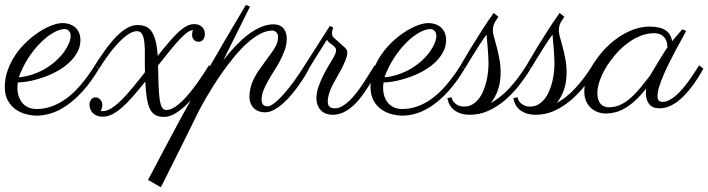

<svg xmlns="http://www.w3.org/2000/svg" viewBox="-37 -453 2936 796"><path d="M37.1 -111.3Q36.1 -105.5 35.6 -99.6Q35.2 -93.8 35.2 -87.9Q35.2 -70.3 40.3 -54.4Q45.4 -38.6 55.4 -26.6Q65.4 -14.6 80.3 -7.8Q95.2 -1 114.3 -1Q178.2 -1 237.8 -44.4Q297.4 -87.9 356.4 -182.1L373 -167.5Q340.8 -113.8 307.6 -76.9Q274.4 -40 241.5 -17.1Q208.5 5.9 176.8 16.1Q145 26.4 116.2 26.4Q95.2 26.4 71.8 20.5Q48.3 14.6 28.6 1Q8.8 -12.7 -4.2 -35.6Q-17.1 -58.6 -17.1 -92.8Q-17.1 -129.4 -4.6 -163.3Q7.8 -197.3 27.8 -226.6Q47.9 -255.9 73.7 -280Q99.6 -304.2 126.2 -321.3Q152.8 -338.4 178.2 -347.9Q203.6 -357.4 223.1 -357.4Q235.8 -357.4 249 -353.5Q262.2 -349.6 272.7 -341.3Q283.2 -333 289.8 -319.3Q296.4 -305.7 296.4 -286.6Q296.4 -260.7 284.4 -238Q272.5 -215.3 252.4 -196Q232.4 -176.8 206.1 -161.4Q179.7 -146 150.9 -135.3Q122.1 -124.5 92.8 -118.2Q63.5 -111.8 37.1 -111.3ZM41 -132.3Q73.7 -135.7 102.5 -146Q131.3 -156.2 155.3 -171.1Q179.2 -186 198 -203.6Q216.8 -221.2 229.5 -239.3Q242.2 -257.3 249 -273.9Q255.9 -290.5 255.9 -303.7Q255.9 -316.9 248.8 -324.7Q241.7 -332.5 231.9 -332.5Q210.4 -332.5 183.6 -317.1Q156.7 -301.8 129.9 -274.7Q103 -247.6 79.3 -210.9Q55.7 -174.3 41 -132.3Z M564 -155.8Q563 -190.9 563.5 -221.4Q564 -252 561.8 -274.7Q559.6 -297.4 552.7 -310.5Q545.9 -323.7 530.8 -323.7Q517.6 -323.7 502.9 -315.7Q488.3 -307.6 473.6 -294.7Q459 -281.7 444.3 -265.1Q429.7 -248.5 416.7 -231.2Q403.8 -213.9 392.8 -197.5Q381.8 -181.2 374 -168.5L356.4 -182.1Q363.8 -193.4 374.5 -210Q385.3 -226.6 398.7 -245.1Q412.1 -263.7 427.7 -282.2Q443.4 -300.8 460.4 -315.7Q477.5 -330.6 495.6 -339.8Q513.7 -349.1 532.2 -349.1Q549.8 -349.1 564.2 -344.2Q578.6 -339.4 589.4 -325.4Q600.1 -311.5 607.2 -286.4Q614.3 -261.2 616.7 -221.2Q644 -255.4 665.3 -280.3Q686.5 -305.2 704.3 -321.3Q722.2 -337.4 737.3 -345.2Q752.4 -353 767.1 -353Q782.2 -353 791 -348.1Q799.8 -343.3 804.7 -336.7Q809.6 -330.1 811 -323.2Q812.5 -316.4 812.5 -312Q812.5 -299.3 805.7 -289.6Q798.8 -279.8 786.1 -279.8Q773.9 -279.8 766.6 -288.3Q759.3 -296.9 759.3 -308.1Q759.3 -310.5 760 -316.4Q760.7 -322.3 763.2 -328.1Q752.4 -328.1 738.5 -317.9Q724.6 -307.6 706.8 -288.6Q689 -269.5 667 -242.4Q645 -215.3 618.2 -181.6Q619.1 -134.3 620.4 -99.6Q621.6 -64.9 624.8 -42.2Q627.9 -19.5 634.5 -8.3Q641.1 2.9 652.8 2.9Q667.5 2.9 683.8 -6.8Q700.2 -16.6 716.8 -32.5Q733.4 -48.3 749.8 -68.4Q766.1 -88.4 780.8 -108.9Q795.4 -129.4 807.9 -148.7Q820.3 -168 829.1 -182.1L846.7 -168.5Q843.3 -162.6 833 -145.5Q822.8 -128.4 807.6 -106.2Q792.5 -84 772.9 -59.6Q753.4 -35.2 731.9 -14.9Q710.4 5.4 687.5 18.6Q664.6 31.7 642.6 31.7Q623 31.7 609.4 25.1Q595.7 18.6 586.4 2Q577.1 -14.6 572.3 -43Q567.4 -71.3 565.4 -114.7Q538.1 -81.1 514.6 -54Q491.2 -26.9 469.7 -8.1Q448.2 10.7 428.5 20.8Q408.7 30.8 389.6 30.8Q363.3 30.8 348.6 16.4Q334 2 334 -20Q334 -30.3 340.6 -39.8Q347.2 -49.3 359.4 -49.3Q370.1 -49.3 378.7 -40Q387.2 -30.8 387.2 -18.1Q387.2 -12.7 385.7 -5.9Q384.3 1 380.9 6.3Q382.3 7.3 384.8 7.6Q387.2 7.8 389.6 7.8Q406.2 7.8 426 -4.9Q445.8 -17.6 467.8 -39.6Q489.7 -61.5 513.9 -90.8Q538.1 -120.1 564 -153.8Z M999.5 -425.8 888.7 -203.1Q918 -240.7 950.2 -273.2Q982.4 -305.7 1016.1 -326.2Q1041 -340.8 1060.1 -346.4Q1079.1 -352.1 1096.2 -352.1Q1112.8 -352.1 1123.5 -346.7Q1134.3 -341.3 1140.6 -332.5Q1147 -323.7 1149.4 -313.2Q1151.9 -302.7 1151.9 -292.5Q1151.9 -269.5 1144 -247.1Q1136.2 -224.6 1124.8 -202.6Q1113.3 -180.7 1099.6 -159.4Q1085.9 -138.2 1074.5 -117.9Q1063 -97.7 1055.2 -78.1Q1047.4 -58.6 1047.4 -40.5Q1047.4 -31.7 1049.6 -26.1Q1051.8 -20.5 1055.4 -17.3Q1059.1 -14.2 1063.5 -13.2Q1067.9 -12.2 1072.3 -12.2Q1081.5 -12.2 1094 -20.8Q1106.4 -29.3 1120.6 -43.2Q1134.8 -57.1 1149.7 -75Q1164.6 -92.8 1178.5 -111.6Q1192.4 -130.4 1204.6 -148.7Q1216.8 -167 1226.1 -182.1L1244.1 -168.5Q1238.8 -157.7 1228.3 -140.1Q1217.8 -122.6 1203.6 -102.3Q1189.5 -82 1172.6 -61.8Q1155.8 -41.5 1137.2 -24.9Q1118.7 -8.3 1099.4 2.2Q1080.1 12.7 1061.5 12.7Q1048.8 12.7 1037.1 8.8Q1025.4 4.9 1016.6 -3.2Q1007.8 -11.2 1002.4 -23.9Q997.1 -36.6 997.1 -54.2Q997.1 -75.2 1005.6 -102.5Q1014.2 -129.9 1038.6 -165Q1058.6 -193.8 1073.2 -213.1Q1087.9 -232.4 1097.4 -246.8Q1106.9 -261.2 1111.3 -273.2Q1115.7 -285.2 1115.7 -299.8Q1115.7 -312.5 1108.4 -319.3Q1101.1 -326.2 1091.8 -326.2Q1066.9 -326.2 1040.5 -312Q1014.2 -297.9 988.3 -274.7Q962.4 -251.5 937.5 -221.7Q912.6 -191.9 890.4 -160.9Q868.2 -129.9 849.4 -100.1Q830.6 -70.3 816.9 -46.6Q803.2 -22.9 795.7 -8.5Q788.1 5.9 787.6 6.3Q767.1 48.3 747.6 87.6Q728 127 710.7 162.1Q693.4 197.3 678.7 226.3Q664.1 255.4 653.3 276.9Q642.6 298.3 636.5 310.5Q630.4 322.8 629.9 323.2L576.7 293Q616.7 217.3 648.9 156.2Q681.2 95.2 710.4 41.3Q739.7 -12.7 768.1 -63.5Q796.4 -114.3 828.1 -169.7Q859.9 -225.1 897.2 -288.8Q934.6 -352.5 982.4 -432.6Z M1534.2 -168.5Q1526.9 -157.7 1516.8 -139.4Q1506.8 -121.1 1493.7 -99.9Q1480.5 -78.6 1464.6 -56.6Q1448.7 -34.7 1429.9 -17.1Q1411.1 0.5 1389.2 11.7Q1367.2 22.9 1342.3 22.9Q1328.6 22.9 1316.4 18.8Q1304.2 14.6 1294.9 5.9Q1285.6 -2.9 1280.3 -15.9Q1274.9 -28.8 1274.9 -46.4Q1274.9 -70.3 1284.4 -96.4Q1293.9 -122.6 1306.6 -147Q1319.3 -171.4 1332 -191.7Q1344.7 -211.9 1350.6 -224.1Q1356.4 -236.3 1356.4 -245.1Q1356.4 -251.5 1352.3 -256.3Q1348.1 -261.2 1342 -265.9Q1335.9 -270.5 1329.3 -275.6Q1322.8 -280.8 1318.4 -288.1Q1306.2 -268.6 1293.5 -248.5Q1282.2 -231.4 1269 -210.2Q1255.9 -189 1243.7 -168.5L1226.1 -182.1L1330.6 -345.7L1344.7 -338.4Q1343.8 -335.4 1341.6 -329.1Q1339.4 -322.8 1339.4 -315.4Q1339.4 -310.1 1341.1 -304.9Q1342.8 -299.8 1348.1 -295.4Q1367.7 -277.8 1378.9 -268.3Q1390.1 -258.8 1395.3 -253.2Q1400.4 -247.6 1401.6 -243.9Q1402.8 -240.2 1402.8 -234.4Q1402.8 -228.5 1400.9 -220.2Q1398.9 -211.9 1394.3 -200.2Q1389.6 -188.5 1381.6 -172.6Q1373.5 -156.7 1361.3 -135.7Q1354 -123 1346.9 -110.1Q1339.8 -97.2 1334.2 -84Q1328.6 -70.8 1325.2 -57.6Q1321.8 -44.4 1321.8 -32.2Q1321.8 -22.9 1324.5 -17.3Q1327.1 -11.7 1331.5 -8.8Q1335.9 -5.9 1341.1 -4.9Q1346.2 -3.9 1351.1 -3.9Q1367.2 -3.9 1383.1 -13.4Q1398.9 -22.9 1414.3 -38.1Q1429.7 -53.2 1444.1 -72.5Q1458.5 -91.8 1471.7 -111.8Q1484.9 -131.8 1496.1 -150.1Q1507.3 -168.5 1516.1 -182.1Z M1553.2 -111.3Q1552.2 -105.5 1551.8 -99.6Q1551.3 -93.8 1551.3 -87.9Q1551.3 -70.3 1556.4 -54.4Q1561.5 -38.6 1571.5 -26.6Q1581.5 -14.6 1596.4 -7.8Q1611.3 -1 1630.4 -1Q1694.3 -1 1753.9 -44.4Q1813.5 -87.9 1872.6 -182.1L1889.2 -167.5Q1856.9 -113.8 1823.7 -76.9Q1790.5 -40 1757.6 -17.1Q1724.6 5.9 1692.9 16.1Q1661.1 26.4 1632.3 26.4Q1611.3 26.4 1587.9 20.5Q1564.5 14.6 1544.7 1Q1524.9 -12.7 1512 -35.6Q1499 -58.6 1499 -92.8Q1499 -129.4 1511.5 -163.3Q1523.9 -197.3 1543.9 -226.6Q1564 -255.9 1589.8 -280Q1615.7 -304.2 1642.3 -321.3Q1668.9 -338.4 1694.3 -347.9Q1719.7 -357.4 1739.3 -357.4Q1752 -357.4 1765.1 -353.5Q1778.3 -349.6 1788.8 -341.3Q1799.3 -333 1805.9 -319.3Q1812.5 -305.7 1812.5 -286.6Q1812.5 -260.7 1800.5 -238Q1788.6 -215.3 1768.6 -196Q1748.5 -176.8 1722.2 -161.4Q1695.8 -146 1667 -135.3Q1638.2 -124.5 1608.9 -118.2Q1579.6 -111.8 1553.2 -111.3ZM1557.1 -132.3Q1589.8 -135.7 1618.7 -146Q1647.5 -156.2 1671.4 -171.1Q1695.3 -186 1714.1 -203.6Q1732.9 -221.2 1745.6 -239.3Q1758.3 -257.3 1765.1 -273.9Q1772 -290.5 1772 -303.7Q1772 -316.9 1764.9 -324.7Q1757.8 -332.5 1748 -332.5Q1726.6 -332.5 1699.7 -317.1Q1672.9 -301.8 1646 -274.7Q1619.1 -247.6 1595.5 -210.9Q1571.8 -174.3 1557.1 -132.3Z M2029.3 -383.3Q2026.9 -378.9 2022.9 -373.8Q2019 -368.7 2015.4 -362.1Q2011.7 -355.5 2009 -346.7Q2006.3 -337.9 2006.3 -325.7Q2006.3 -315.4 2011.5 -297.9Q2016.6 -280.3 2022.5 -257.6Q2028.3 -234.9 2033.4 -208.3Q2038.6 -181.6 2038.6 -153.3Q2038.6 -111.8 2027.3 -80.1Q2016.1 -48.3 1997.6 -25.9Q2035.6 -46.4 2072.3 -84.7Q2108.9 -123 2146 -182.1L2162.6 -167.5Q2141.6 -132.8 2115 -98.9Q2088.4 -64.9 2056.6 -37.8Q2024.9 -10.7 1988.3 6.1Q1951.7 22.9 1910.6 22.9Q1874 22.9 1848.9 5.6Q1823.7 -11.7 1817.9 -46.4L1835.4 -49.8Q1835.4 -46.9 1838.1 -40.3Q1840.8 -33.7 1846.7 -27.3Q1852.5 -21 1862.5 -16.1Q1872.6 -11.2 1887.2 -11.2Q1906.7 -11.2 1921.9 -20.3Q1937 -29.3 1948.2 -43.9Q1959.5 -58.6 1967.3 -77.4Q1975.1 -96.2 1979.7 -116.2Q1984.4 -136.2 1986.3 -155.3Q1988.3 -174.3 1988.3 -189.9Q1988.3 -205.6 1987.1 -224.6Q1985.8 -243.7 1984.4 -261Q1982.9 -278.3 1981.7 -291.3Q1980.5 -304.2 1980.5 -308.1V-309.1Q1974.1 -302.2 1965.3 -289.1Q1956.5 -275.9 1946.5 -260.3Q1936.5 -244.6 1926.5 -228.5Q1916.5 -212.4 1908.4 -199.2Q1900.4 -186 1895.3 -177.5Q1890.1 -168.9 1890.1 -168.5L1872.6 -182.1Q1873 -182.6 1884.8 -203.1Q1896.5 -223.6 1915.8 -255.1Q1935.1 -286.6 1959.5 -325Q1983.9 -363.3 2009.8 -399.4L2029.3 -383.3Z M2302.7 -383.3Q2300.3 -378.9 2296.4 -373.8Q2292.5 -368.7 2288.8 -362.1Q2285.2 -355.5 2282.5 -346.7Q2279.8 -337.9 2279.8 -325.7Q2279.8 -315.4 2284.9 -297.9Q2290 -280.3 2295.9 -257.6Q2301.8 -234.9 2306.9 -208.3Q2312 -181.6 2312 -153.3Q2312 -111.8 2300.8 -80.1Q2289.6 -48.3 2271 -25.9Q2309.1 -46.4 2345.7 -84.7Q2382.3 -123 2419.4 -182.1L2436 -167.5Q2415 -132.8 2388.4 -98.9Q2361.8 -64.9 2330.1 -37.8Q2298.3 -10.7 2261.7 6.1Q2225.1 22.9 2184.1 22.9Q2147.5 22.9 2122.3 5.6Q2097.2 -11.7 2091.3 -46.4L2108.9 -49.8Q2108.9 -46.9 2111.6 -40.3Q2114.3 -33.7 2120.1 -27.3Q2126 -21 2136 -16.1Q2146 -11.2 2160.6 -11.2Q2180.2 -11.2 2195.3 -20.3Q2210.4 -29.3 2221.7 -43.9Q2232.9 -58.6 2240.7 -77.4Q2248.5 -96.2 2253.2 -116.2Q2257.8 -136.2 2259.8 -155.3Q2261.7 -174.3 2261.7 -189.9Q2261.7 -205.6 2260.5 -224.6Q2259.3 -243.7 2257.8 -261Q2256.3 -278.3 2255.1 -291.3Q2253.9 -304.2 2253.9 -308.1V-309.1Q2247.6 -302.2 2238.8 -289.1Q2230 -275.9 2220 -260.3Q2210 -244.6 2200 -228.5Q2189.9 -212.4 2181.9 -199.2Q2173.8 -186 2168.7 -177.5Q2163.6 -168.9 2163.6 -168.5L2146 -182.1Q2146.5 -182.6 2158.2 -203.1Q2169.9 -223.6 2189.2 -255.1Q2208.5 -286.6 2232.9 -325Q2257.3 -363.3 2283.2 -399.4L2302.7 -383.3Z M2807.6 -324.7Q2801.3 -312 2789.8 -291.5Q2778.3 -271 2765.1 -246.3Q2752 -221.7 2738.5 -194.8Q2725.1 -168 2714.1 -142.3Q2703.1 -116.7 2696 -94Q2689 -71.3 2689 -55.7Q2689 -40 2695.1 -35.4Q2701.2 -30.8 2710.9 -30.8Q2725.1 -30.8 2740 -39.1Q2754.9 -47.4 2769.3 -60.5Q2783.7 -73.7 2797.4 -90.3Q2811 -106.9 2823 -123.8Q2835 -140.6 2844.7 -156Q2854.5 -171.4 2861.3 -182.1L2878.9 -168.5Q2870.6 -152.8 2859.4 -134.8Q2848.1 -116.7 2834.7 -98.4Q2821.3 -80.1 2805.7 -63Q2790 -45.9 2772.7 -32.7Q2755.4 -19.5 2736.3 -11.7Q2717.3 -3.9 2697.3 -3.9Q2668 -3.9 2654.3 -21.5Q2640.6 -39.1 2640.6 -66.9Q2640.6 -68.8 2640.9 -75.4Q2641.1 -82 2642.1 -85.9Q2617.7 -55.2 2595.5 -35.2Q2573.2 -15.1 2552.5 -3.4Q2531.7 8.3 2512.5 12.9Q2493.2 17.6 2475.6 17.6Q2457 17.6 2440.7 11.5Q2424.3 5.4 2411.9 -6.3Q2399.4 -18.1 2392.3 -35.2Q2385.3 -52.2 2385.3 -74.7Q2385.3 -102.5 2397.7 -138.4Q2410.2 -174.3 2441.9 -215.8Q2468.8 -251.5 2497.8 -275.9Q2526.9 -300.3 2554.9 -315.2Q2583 -330.1 2608.4 -336.4Q2633.8 -342.8 2653.8 -342.8Q2698.7 -342.8 2721.7 -327.9Q2744.6 -313 2749.5 -282.2Q2759.3 -294.4 2770 -306.6Q2780.8 -318.8 2792 -331.5ZM2657.7 -139.2Q2664.1 -149.4 2673.3 -165.3Q2682.6 -181.2 2692.9 -198Q2703.1 -214.8 2712.9 -230.5Q2722.7 -246.1 2730 -256.8Q2730 -261.2 2728.8 -271Q2727.5 -280.8 2722.2 -290.8Q2716.8 -300.8 2705.1 -308.1Q2693.4 -315.4 2672.4 -315.4Q2657.2 -315.4 2638.4 -310.8Q2619.6 -306.2 2598.4 -295.2Q2577.1 -284.2 2554.7 -266.1Q2532.2 -248 2509.8 -221.2Q2476.1 -180.7 2457.8 -139.9Q2439.5 -99.1 2439.5 -66.4Q2439.5 -38.6 2452.1 -23.4Q2464.8 -8.3 2488.3 -8.3Q2515.1 -8.3 2538.6 -20.3Q2562 -32.2 2582.5 -51.3Q2603 -70.3 2621.6 -93.5Q2640.1 -116.7 2657.7 -139.2Z"/></svg>

Font: Parisienne
Style: Regular
Weight: 400
Designer: Astigmatic (AOETI)
Foundry: Astigmatic (AOETI)
Version: Version 1.000